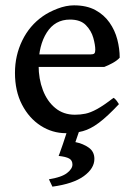

<svg xmlns="http://www.w3.org/2000/svg" viewBox="-20 -489 509 726"><path d="M432.6 -271Q423.8 -260.7 406.7 -251.2Q389.6 -241.7 374 -235.8H88.9L89.8 -283.2H321.8Q333 -283.2 336.7 -286.9Q340.3 -290.5 340.3 -300.8Q340.3 -318.8 332.8 -345.9Q325.2 -373 304.7 -394Q284.2 -415 244.6 -415Q188 -415 157 -366.2Q126 -317.4 126 -241.7Q126 -190.9 142.1 -148.4Q158.2 -106 189 -80.6Q219.7 -55.2 263.2 -55.2Q283.7 -55.2 303 -59.1Q322.3 -63 347.2 -76.7Q372.1 -90.3 409.2 -119.1Q415.5 -115.7 421.6 -107.4Q427.7 -99.1 429.7 -95.2Q385.7 -48.3 354 -24.7Q322.3 -1 293.5 6.8Q264.6 14.6 229.5 14.6Q177.7 14.6 133.8 -13.7Q89.8 -42 63.2 -93.3Q36.6 -144.5 36.6 -213.4Q36.6 -279.3 64.2 -335.9Q91.8 -392.6 142.1 -427.7Q165 -443.8 197.5 -456.3Q230 -468.8 259.8 -468.8Q307.6 -468.8 340.6 -450.9Q373.5 -433.1 394 -403.8Q414.6 -374.5 423.6 -339.6Q432.6 -304.7 432.6 -271ZM336.9 111.8Q336.9 147.9 296.9 177Q256.8 206.1 178.2 216.8L165 189Q212.9 181.2 233.4 165.3Q253.9 149.4 253.9 133.3Q253.9 117.2 241.5 110.4Q229 103.5 201.7 100.6Q201.7 100.6 205.1 91.8Q208.5 83 217.8 55.9Q227.1 28.8 244.6 -25.4L290 -24.4L265.1 48.3Q294.4 54.2 315.7 69.3Q336.9 84.5 336.9 111.8Z"/></svg>

Font: Gentium Book Plus
Style: Regular
Weight: 400
Designer: Victor Gaultney, Annie Olsen, Iska Routamaa, Becca Hirsbrunner
Foundry: SIL International
Version: Version 6.101